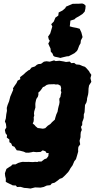

<svg xmlns="http://www.w3.org/2000/svg" viewBox="-20 -870 558 1112"><path d="M137 219.4 119.8 218.2 99 212.2 78.6 213 71.6 204.2 54.4 203.8 22.8 188.4 13.4 183 13.8 165 9.8 148.8 8.4 133.2 17.2 108.4 33.2 97.4 43.4 91.8 52.6 82.4 69.6 82.2 84.6 74 99.4 69.6 110.2 67.4 131.6 68 144.2 67.6 169.8 68.8 183.8 67.4 198 68.4 200 65.4H220.2L237.4 52L249.6 47.8L260 34L261.6 16L250 16.6L243 6L227.4 0.8L215.2 9.8L190.6 11.2L172.2 9.2L164.8 11.2L146.6 14.4L129.6 14.2L117.2 8.4L94.2 2.4L77.2 0.6L70 -10L63.6 -20L51.2 -25L44.6 -40L34.4 -46.4L34 -62.2L19.2 -73.4L20.8 -87.2L12.2 -98.2L8.2 -117.4L16.8 -132L14.4 -152.4L8.4 -166.8L13.8 -184.2L16.4 -208.4L20.2 -227.8L19.2 -245L23.8 -261.4L32.6 -283.4L39.6 -310.6L45 -323L56.8 -350.8L55 -358.2L64 -372.2L75.8 -389L82 -403L97.4 -411.2L96.2 -423.2L116.8 -439L127.8 -449.6L145 -463L152 -465.6L162.8 -479L182.4 -485.2L193.4 -494.8L202.2 -498.8L217.6 -500.4L234.4 -512.8L249.2 -515.2L268.2 -512.8L293.2 -520.4L302.4 -516.2L323.8 -518.2L348.4 -514.2L362.2 -511L383.8 -513.4L392.8 -504.2L409.4 -505.8L420.8 -497L440.8 -495L457.4 -487.8L472.2 -483L480.8 -474.8L496.2 -457.2L498.2 -452.2L509 -436.4L503.8 -417.6L509 -396.2L495.8 -375.2L492.8 -357.2L492 -336.6L490.4 -323.4L484.4 -300.4L483.8 -290.2L480.6 -276.8L472.4 -262L470.8 -235.8L469.8 -220.2L465.4 -207.2L465.2 -188L462.2 -177.8L456.4 -163L456 -145.8L449 -135.4L453.8 -117.4L448.2 -105L446.6 -91L446.4 -75.6L440.8 -54.6L444.4 -34L434 -19.2L432.4 -5.8L432.8 8.2L426.4 30.6L420 51.8L410.6 63.4L400.2 87.6L388.6 103.6L382.2 115.4L375.4 125.8L355.4 147L340.2 160.8L325.8 165.8L313.8 175.8L296.6 188L280.2 192.2L271.4 202.4L251 204.6L233.2 212.8L214.8 216.6L183 215.4L156.6 222ZM228.2 -124.6 242 -127.6 256.6 -141.8 272.2 -152.2 281.2 -162.4 297.6 -177 300 -187 306.2 -207.4 313.2 -222.6 316.6 -241.8 319.8 -255.2 323 -266 325 -279.4 323.6 -291.2 324.2 -300.2 330 -308.8 331.8 -320.6 335.4 -336.4 332 -344.4 334.4 -358.6 330.6 -373.4 316 -381.2 301.8 -380.6 294.6 -382.4 281.4 -382 263 -381.4 250.4 -378.2 236.8 -368.4 228.8 -365.8 219 -351.6 212.4 -343.2 202.2 -333.8 202.4 -321 198.8 -308.6 193 -301.4 189 -292.2 185.6 -276.2 184.6 -267.8 185 -247.2 178.2 -224.6 176.8 -212 178.4 -200.2 175.2 -191.6 175.8 -177.8 174.6 -166.6 169.6 -154.6 180.4 -145.8 186.2 -138.6 198.6 -128.4 209 -127.4ZM441.4 -703.4 451.4 -681.8 458.2 -655.2 448.4 -635.8 446.6 -619.4 438.6 -605.6 430.4 -583.4 425.6 -574.8 411.4 -562 378 -544.4 367.4 -543.8 339 -537 329.6 -534.4 318.8 -537.2 297.4 -541.6 289.6 -546 283.4 -561 274.4 -570.6 272.6 -589.2 266.6 -601.6 259.6 -617.4 268.4 -633.8 262.4 -642.2 258.6 -658.2 270.8 -675.8 283 -716.4 276.6 -730 291.6 -745.2 300.8 -767.8 317.6 -779.8 319.8 -797.8 341.8 -809 357.8 -822.6 362.6 -831.6 401.2 -848 435 -848.4 455.8 -849.8 466.6 -846.2 476 -837 474.4 -819 470.4 -802.4 457.2 -788.6 440.8 -778 419 -765.6 410.6 -757.6 387.8 -750.8 385.6 -729.6 384 -717.4 400.6 -712.8 423.8 -708.4Z"/></svg>

Font: Winky Rough
Style: Italic
Weight: 400
Italic angle: -8.97852°
Designer: Simon Atzbach
Foundry: typofactur
Version: Version 1.206